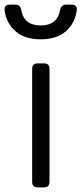

<svg xmlns="http://www.w3.org/2000/svg" viewBox="-77 -810 352 830"><path d="M86 0Q62 0 62 -24V-512Q62 -536 86 -536H113Q137 -536 137 -512V-24Q137 0 113 0ZM99 -640Q30 -640 -10 -675Q-50 -710 -57 -765Q-60 -790 -34 -790H-10Q10 -790 15 -767Q26 -700 99 -700Q171 -700 183 -767Q188 -790 208 -790H231Q257 -790 255 -768Q248 -710 208 -675Q168 -640 99 -640Z"/></svg>

Font: Pitagon Sans Text
Style: Regular
Weight: 400
Designer: Travis Tran
Foundry: Pitagon
Version: Version 1.001; ttfautohint (v1.8.4.7-5d5b);gftools[0.9.26]